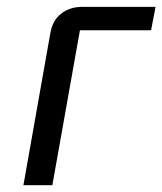

<svg xmlns="http://www.w3.org/2000/svg" viewBox="-20 -544 477 564"><path d="M48.8 0 127.9 -446.8Q134.3 -484.4 159.9 -504.2Q185.5 -523.9 222.2 -523.9H437L423.8 -455.1H214.8L133.8 0Z"/></svg>

Font: Hubot Sans
Style: Italic
Weight: 400
Italic angle: -10°
Designer: Deni Anggara
Foundry: GitHub
Version: Version 1.001;gftools[0.9.31]